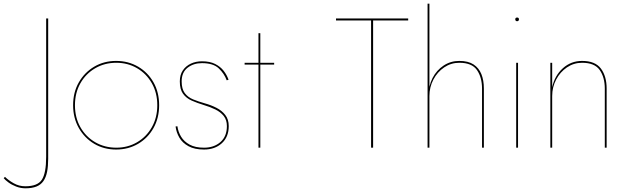

<svg xmlns="http://www.w3.org/2000/svg" viewBox="-154 -800 3391 1040"><path d="M-127 158 -134 165Q-126 175 -108.5 188Q-91 201 -66.5 210.5Q-42 220 -16 220Q19 220 43 210.5Q67 201 81 181Q95 161 101 131Q107 101 107 60V-700H96V50Q96 137 73 173Q50 209 -17 209Q-51 209 -80 192.5Q-109 176 -127 158Z M242 -230Q242 -161 273 -106.5Q304 -52 356.5 -21Q409 10 475 10Q541 10 594 -21Q647 -52 677.5 -106.5Q708 -161 708 -230Q708 -300 677.5 -354Q647 -408 594 -439Q541 -470 475 -470Q409 -470 356.5 -439Q304 -408 273 -354Q242 -300 242 -230ZM252 -230Q252 -297 281.5 -349Q311 -401 362 -430.5Q413 -460 476 -460Q538 -460 588.5 -430.5Q639 -401 668.5 -349Q698 -297 698 -230Q698 -163 668.5 -111Q639 -59 588.5 -29.5Q538 0 476 0Q413 0 362 -29.5Q311 -59 281.5 -111Q252 -163 252 -230Z M807 -116 797 -115Q801 -83 817.5 -54.5Q834 -26 867 -8Q900 10 951 10Q1010 10 1047.5 -24Q1085 -58 1085 -117Q1085 -153 1066.5 -177Q1048 -201 1018.5 -216Q989 -231 956 -240Q921 -250 892.5 -261.5Q864 -273 847 -295.5Q830 -318 830 -359Q830 -408 862 -433Q894 -458 940 -458Q1001 -458 1031 -429.5Q1061 -401 1074 -365L1084 -368Q1075 -394 1057.5 -416.5Q1040 -439 1011.5 -453.5Q983 -468 940 -468Q907 -468 880 -455.5Q853 -443 836.5 -419Q820 -395 820 -359Q820 -316 837.5 -292Q855 -268 884.5 -255Q914 -242 950 -231Q984 -221 1012.5 -207Q1041 -193 1058 -171.5Q1075 -150 1075 -117Q1075 -61 1040 -30.5Q1005 0 951 0Q904 0 873.5 -16.5Q843 -33 827 -59.5Q811 -86 807 -116Z M1171 -460V-450H1331V-460ZM1246 -620V0H1256V-620Z M1666 -689H1856V0H1867V-689H2057V-700H1666Z M2172 -780H2162V0H2172ZM2457 -320V0H2467V-320Q2467 -365 2453.5 -398.5Q2440 -432 2411 -451Q2382 -470 2334 -470Q2287 -470 2249 -445Q2211 -420 2189 -377.5Q2167 -335 2167 -280H2172Q2172 -328 2193.5 -369Q2215 -410 2252 -435Q2289 -460 2334 -460Q2402 -460 2429.5 -420.5Q2457 -381 2457 -320Z M2637 -695Q2637 -691 2639.5 -688Q2642 -685 2647 -685Q2652 -685 2654.5 -688Q2657 -691 2657 -695Q2657 -700 2654.5 -702.5Q2652 -705 2647 -705Q2642 -705 2639.5 -702.5Q2637 -700 2637 -695ZM2642 -460V0H2652V-460Z M3122 -320V0H3132V-320Q3132 -387 3101 -428.5Q3070 -470 2999 -470Q2939 -470 2895 -430.5Q2851 -391 2837 -328V-460H2827V0H2837V-280Q2837 -328 2858.5 -369Q2880 -410 2917 -435Q2954 -460 2999 -460Q3067 -460 3094.5 -420.5Q3122 -381 3122 -320Z"/></svg>

Font: Jost Thin
Style: Regular
Weight: 250
Version: Version 3.710